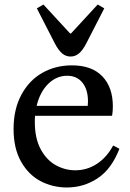

<svg xmlns="http://www.w3.org/2000/svg" viewBox="-20 -819 574 849"><path d="M313 -66Q365 -66 408.5 -94.5Q452 -123 480 -175H482L508 -161Q473 -71 411.5 -30.5Q350 10 276 10Q213 10 159.5 -18Q106 -46 73 -104.5Q40 -163 40 -249Q40 -335 74 -399Q108 -463 166.5 -496.5Q225 -530 298 -530Q386 -530 432.5 -481.5Q479 -433 479 -349Q479 -327 476 -309L474 -307H135Q134 -298 134 -279Q134 -208 159.5 -160Q185 -112 226 -89Q267 -66 313 -66ZM368 -351Q369 -358 369 -371Q369 -423 344.5 -453.5Q320 -484 277 -484Q230 -484 193.5 -448.5Q157 -413 142 -351ZM143 -782 172 -799 290 -671H294L412 -799L441 -782L362 -628Q346 -597 329.5 -583Q313 -569 292 -569Q271 -569 254.5 -583Q238 -597 222 -628Z"/></svg>

Font: Minipax
Style: Regular
Weight: 400
Designer: Raphaël Ronot, Igor Stepanchenko (Cyrillic)
Foundry: steppetype
Version: Version 1.002